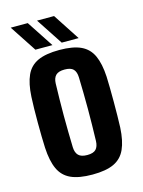

<svg xmlns="http://www.w3.org/2000/svg" viewBox="-118 -841 684 920"><g transform="rotate(-15 224.0 -381.0)"><path d="M225 9Q158 9 118.2 -9.2Q78.5 -27.5 60 -67.8Q41.5 -108 38 -174Q37 -197 36.2 -229.8Q35.5 -262.5 35.5 -298.8Q35.5 -335 36 -368.8Q36.5 -402.5 38 -427Q41.5 -492 59.8 -532.2Q78 -572.5 117.8 -590.8Q157.5 -609 225 -609Q292.5 -609 331.8 -590.5Q371 -572 389.2 -531.8Q407.5 -491.5 411 -427Q412 -404 412.5 -371Q413 -338 413 -301.8Q413 -265.5 412.5 -232Q412 -198.5 411 -174Q407.5 -109 389.2 -68.5Q371 -28 331.8 -9.5Q292.5 9 225 9ZM225 -88Q255.5 -88 268.2 -101.5Q281 -115 282 -142Q283 -181.5 283.8 -221Q284.5 -260.5 284.5 -300.5Q284.5 -340.5 283.8 -380Q283 -419.5 282 -458.5Q281 -485.5 268.2 -498.8Q255.5 -512 225 -512Q195 -512 181.5 -498.8Q168 -485.5 167 -458.5Q166 -419.5 165.2 -379.8Q164.5 -340 164.5 -300.2Q164.5 -260.5 165.2 -220.8Q166 -181 167 -142Q168 -115 181.5 -101.5Q195 -88 225 -88ZM245.5 -640 158.5 -772.5H243L329.5 -640ZM115 -640 28 -772.5H112.5L199.5 -640Z"/></g></svg>

Font: Big Shoulders Display Thin ExtraBold
Style: Regular
Weight: 800
Version: Version 2.002